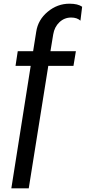

<svg xmlns="http://www.w3.org/2000/svg" viewBox="-20 -780 489 1050"><path d="M369.1 -684.1Q332 -684.1 304.9 -658.4Q277.8 -632.8 271 -591.8L255.9 -500H395L381.8 -419.9H244.1L137.2 250H42L147.9 -419.9H64.9L77.1 -500H161.1L178.2 -606.9Q188 -671.9 241 -715.8Q293.9 -759.8 359.9 -759.8Q405.8 -759.8 429.2 -743.2L419.9 -667Q401.4 -684.1 369.1 -684.1Z"/></svg>

Font: Oakes Grotesk
Style: Medium Italic
Weight: 500
Designer: Samuel Oakes
Foundry: Samuel Oakes
Version: Version 1.0 | wf-rip DC20170320